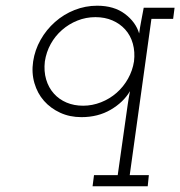

<svg xmlns="http://www.w3.org/2000/svg" viewBox="-20 -402 631 672"><path d="M309 211H392L427 -36Q429 -48 430.5 -58.5Q432 -69 435 -83Q412 -44 367.5 -18Q323 8 265 8Q224 8 190.5 -7.5Q157 -23 134 -49Q111 -75 100.5 -111Q90 -147 96 -187Q102 -227 122 -262.5Q142 -298 172.5 -325Q203 -352 241 -367Q279 -382 320 -382Q379 -382 417 -353.5Q455 -325 467 -285Q470 -307 474.5 -330Q479 -353 483 -375H591L586 -336H510L434 211H501L497 250H304ZM137 -187Q133 -153 141.5 -124Q150 -95 169 -74Q187 -54 213 -43Q239 -32 271 -32Q303 -32 333.5 -44Q364 -56 388 -77Q412 -98 428 -126.5Q444 -155 449 -187Q453 -220 445 -249Q437 -278 418 -299Q400 -319 373.5 -330.5Q347 -342 314 -342Q281 -342 251 -330Q221 -318 197 -297Q173 -276 157.5 -248Q142 -220 137 -187Z"/></svg>

Font: Josefin Slab
Style: Italic
Weight: 400
Italic angle: -12°
Designer: Santiago Orozco
Foundry: Typemade
Version: Version 2.000